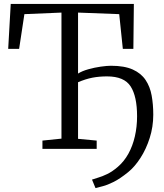

<svg xmlns="http://www.w3.org/2000/svg" viewBox="-20 -763 841 984"><path d="M469.5 201 451.5 157.5Q463.5 153 483.5 147.2Q503.5 141.5 529.5 129Q555.5 116.5 584 92Q616 64.5 638 24.8Q660 -15 671.2 -64Q682.5 -113 682.5 -167Q682.5 -269 649.5 -320.2Q616.5 -371.5 528.5 -371.5Q488 -371.5 453.2 -364.8Q418.5 -358 380 -341.5V-51.5L475.5 -42.5V0H197.5V-42.5L295 -52.5V-698.5L105 -690.5L78 -512.5H22L35 -743H666L663.5 -512.5H609.5L591 -690.5L380 -698.5V-386Q400.5 -399 432.5 -408Q464.5 -417 496.5 -421.5Q528.5 -426 548.5 -426Q617.5 -426 660.2 -406.8Q703 -387.5 726 -353.2Q749 -319 757.2 -273.5Q765.5 -228 765.5 -175Q765.5 -113 747.2 -55.8Q729 1.5 699.5 47Q670 92.5 636.5 119.5Q595 153 563 169Q531 185 507.8 191Q484.5 197 469.5 201Z"/></svg>

Font: Merriweather 20pt Light
Style: Regular
Weight: 300
Version: Version 2.100